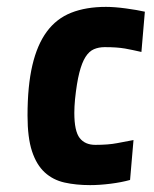

<svg xmlns="http://www.w3.org/2000/svg" viewBox="-20 -529 448 558"><path d="M358 -6Q333 1 301 5Q269 9 242 9Q201 9 167.5 1.5Q134 -6 110 -28Q86 -50 73 -89.5Q60 -129 60 -193Q60 -279 74 -339Q88 -399 116 -437Q144 -475 187 -492Q230 -509 288 -509Q313 -509 346 -504.5Q379 -500 401 -495L391 -378Q377 -381 366 -383.5Q355 -386 343 -388Q331 -390 317 -391Q303 -392 284 -392Q267 -392 253 -386Q239 -380 228.5 -363.5Q218 -347 210.5 -317.5Q203 -288 198 -240Q197 -229 196.5 -219.5Q196 -210 196 -201Q196 -148 211.5 -128Q227 -108 257 -108Q295 -108 320.5 -113Q346 -118 368 -122Z"/></svg>

Font: Share
Style: Bold Italic
Weight: 700
Designer: Ralph du Carrois
Version: Version 1.002